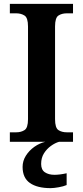

<svg xmlns="http://www.w3.org/2000/svg" viewBox="-20 -734 430 994"><path d="M31 0V-49H64Q89 -49 107 -60.5Q125 -72 125 -117V-597Q125 -642 107 -653.5Q89 -665 64 -665H31V-714H358V-665H326Q300 -665 282.5 -653.5Q265 -642 265 -597V-117Q265 -72 282.5 -60.5Q300 -49 326 -49H358V0ZM242 240Q173 240 135 213.5Q97 187 97 130Q97 99 114 72Q131 45 158 26Q185 7 215 0H286Q265 6 243.5 21.5Q222 37 207.5 60Q193 83 193 115Q193 145 212.5 158Q232 171 262 171Q275 171 291 169Q307 167 325 163V224Q309 231 283.5 235.5Q258 240 242 240Z"/></svg>

Font: Noto Serif Tibetan SemiBold
Style: Regular
Weight: 600
Designer: Monotype Design Team
Foundry: Monotype Imaging Inc.
Version: Version 2.103; ttfautohint (v1.8.4.7-5d5b)